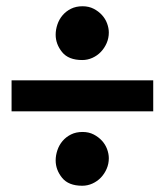

<svg xmlns="http://www.w3.org/2000/svg" viewBox="-20 -650 527 614"><path d="M244 -630Q264 -630 279.5 -622Q295 -614 306 -602Q317 -590 322.5 -575Q328 -560 328 -546Q328 -528 321 -512Q314 -496 302.5 -484Q291 -472 275.5 -465Q260 -458 243 -458Q199 -458 178.5 -483.5Q158 -509 158 -539Q158 -555 163.5 -571.5Q169 -588 180 -601Q191 -614 207 -622Q223 -630 244 -630ZM244 -228Q264 -228 279.5 -220Q295 -212 306 -200Q317 -188 322.5 -173Q328 -158 328 -144Q328 -126 321 -110Q314 -94 302.5 -82Q291 -70 275.5 -63Q260 -56 243 -56Q199 -56 178.5 -81.5Q158 -107 158 -137Q158 -153 163.5 -169.5Q169 -186 180 -199Q191 -212 207 -220Q223 -228 244 -228ZM470 -393V-294H17V-393Z"/></svg>

Font: Ranchers
Style: Regular
Weight: 400
Designer: Pablo Impallari, Brenda Gallo
Foundry: Pablo Impallari, Brenda Gallo
Version: Version 1.000; ttfautohint (v0.8) -G 200 -r 50